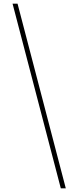

<svg xmlns="http://www.w3.org/2000/svg" viewBox="-20 -853 424 1039"><path d="M48 -833 309 166H336L75 -833Z"/></svg>

Font: Noto Sans Gurmukhi Thin
Style: Regular
Weight: 100
Designer: Jelle Bosma - Monotype Design Team
Foundry: Monotype Imaging Inc.
Version: Version 2.004